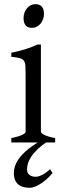

<svg xmlns="http://www.w3.org/2000/svg" viewBox="-20 -682 311 919"><path d="M231.4 146Q221.2 159.2 207.3 171.9Q193.4 184.6 178.7 194.6Q164.1 204.6 149.4 210.7Q134.8 216.8 122.6 216.8Q108.4 216.8 94.7 213.9Q81.1 210.9 70.3 203.1Q59.6 195.3 53 181.6Q46.4 168 46.4 146Q46.4 102.1 84.5 60.1Q112.8 29.3 160.2 0H34.2V-21Q67.4 -27.8 85 -35.9Q102.5 -43.9 102.5 -50.8V-327.1Q102.5 -352.1 101.6 -367.4Q100.6 -382.8 94.2 -391.4Q87.9 -399.9 74 -403.8Q60.1 -407.7 34.2 -410.2V-429.7Q49.3 -432.6 66.2 -436.8Q83 -440.9 99.6 -446Q116.2 -451.2 131.3 -457Q146.5 -462.9 159.2 -468.8H175.8V-50.8Q175.8 -44.9 192.1 -36.4Q208.5 -27.8 244.1 -21V0H200.2Q177.7 15.1 162.1 30.3Q140.6 50.8 128.9 68.8Q117.2 86.9 113.3 102.1Q109.4 117.2 109.4 128.9Q109.4 147 121.1 155.5Q132.8 164.1 151.4 164.1Q163.6 164.1 181.4 155.3Q199.2 146.5 219.7 127.9ZM190.4 -615.7Q190.4 -602.1 186 -589.8Q181.6 -577.6 174.1 -568.6Q166.5 -559.6 156.2 -554.2Q146 -548.8 133.8 -548.8Q111.8 -548.8 102.3 -561Q92.8 -573.2 92.8 -595.7Q92.8 -609.4 97.2 -621.6Q101.6 -633.8 109.4 -642.8Q117.2 -651.9 127.2 -657Q137.2 -662.1 148.9 -662.1Q190.4 -662.1 190.4 -615.7Z"/></svg>

Font: Gentium Unicode
Style: Regular
Weight: 400
Version: Version 1.009